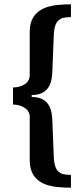

<svg xmlns="http://www.w3.org/2000/svg" viewBox="-20 -706 387 885"><path d="M40 -303V-224C75 -224 117 -206 117 -168V33C117 152 226 159 307 159V100C260 100 231 91 228 18L221 -156C218 -221 192 -259 126 -259V-268C192 -268 218 -306 221 -371L228 -545C231 -618 260 -627 307 -627V-686C226 -686 117 -678 117 -560V-360C117 -319 75 -303 40 -303Z"/></svg>

Font: Chivo
Style: Bold
Weight: 700
Designer: Hector Gatti
Foundry: Omnibus-Type
Version: Version 1.003;PS 001.003;hotconv 1.0.70;makeotf.lib2.5.58329